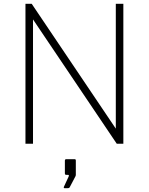

<svg xmlns="http://www.w3.org/2000/svg" viewBox="-20 -762 789 1018"><path d="M634 -742V0H599L155 -659V0H115V-742H148L594 -80V-742ZM319 228 344 174Q348 165 340 165H332Q327 165 325.5 163Q324 161 324 156V90Q324 82 331 82H376Q382 82 382 89V165L381 171L350 230Q348 234 345 235Q342 236 336 236H323Q320 236 318.5 233.5Q317 231 319 228Z"/></svg>

Font: Morrison Thin
Style: Regular
Weight: 100
Designer: Pablo Impallari, Rodrigo Fuenzalida (Modified by Dan O. Williams)
Version: Version 0.03;June 6, 2019;FontCreator 11.5.0.2425 64-bit; tt